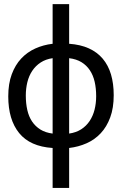

<svg xmlns="http://www.w3.org/2000/svg" viewBox="-20 -710 590 930"><path d="M314.9 200.2H234.9V6.8Q125.5 -0.5 72.8 -65.4Q20 -130.4 20 -243.2Q20 -304.7 36.9 -350.1Q53.7 -395.5 82.8 -426.5Q111.8 -457.5 150.9 -475.1Q189.9 -492.7 234.9 -498V-689.9H314.9V-498Q369.6 -494.1 410.2 -475.8Q450.7 -457.5 477.5 -425.8Q504.4 -394 517.6 -349.6Q530.8 -305.2 530.8 -249Q530.8 -187 513.9 -141.4Q497.1 -95.7 467.8 -64.5Q438.5 -33.2 399.2 -15.9Q359.9 1.5 314.9 6.8ZM234.9 -428.2Q201.2 -423.3 176.8 -407.2Q152.3 -391.1 136.2 -366.9Q120.1 -342.8 112.5 -312Q105 -281.2 105 -247.1Q105 -209 112.3 -177Q119.6 -145 135.5 -121.3Q151.4 -97.7 175.8 -82.5Q200.2 -67.4 234.9 -63ZM314.9 -63Q348.6 -67.9 373.3 -83.7Q397.9 -99.6 414.1 -123.8Q430.2 -147.9 438 -178.7Q445.8 -209.5 445.8 -244.1Q445.8 -282.2 438.5 -314Q431.2 -345.7 415.3 -369.6Q399.4 -393.6 374.8 -408.7Q350.1 -423.8 314.9 -428.2Z"/></svg>

Font: Code New Roman
Style: Regular
Weight: 400
Monospace: yes
Designer: Sam Radian
Foundry: Code New Roman
Version: Version 2.00 November 29, 2014